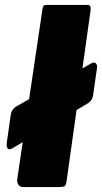

<svg xmlns="http://www.w3.org/2000/svg" viewBox="-20 -762 415 782"><path d="M359 -372Q356 -354 339 -342L34 -160Q18 -150 12 -156.5Q6 -163 7 -176L24 -296Q27 -315 44 -327L350 -503Q364 -511 370.5 -504Q377 -497 375 -485ZM251 -23Q249 -7 242.5 -3.5Q236 0 219 0H77Q62 0 55.5 -9Q49 -18 50 -31L153 -725Q155 -736 158 -739Q161 -742 170 -742H337Q352 -742 349 -720Z"/></svg>

Font: Libre Franklin Thin Black
Style: Italic
Weight: 900
Italic angle: -8°
Version: Version 2.000